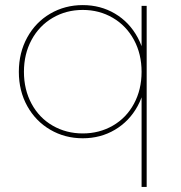

<svg xmlns="http://www.w3.org/2000/svg" viewBox="-20 -540 711 754"><path d="M54 -258Q54 -333 87 -393Q120 -453 177.5 -486.5Q235 -520 305 -520Q375 -520 431.5 -486.5Q488 -453 520.5 -393Q553 -333 553 -258Q553 -183 520.5 -123.5Q488 -64 431.5 -30.5Q375 3 305 3Q235 3 177.5 -30.5Q120 -64 87 -123.5Q54 -183 54 -258ZM536 -258Q536 -328 506 -383.5Q476 -439 423 -470Q370 -501 305 -501Q240 -501 187 -470Q134 -439 104 -383.5Q74 -328 74 -258Q74 -188 104 -132.5Q134 -77 187 -46.5Q240 -16 305 -16Q370 -16 423 -46.5Q476 -77 506 -132.5Q536 -188 536 -258ZM536 -187 546 -257 536 -327V-517H556V194H536Z"/></svg>

Font: iiserrat Thin
Style: Regular
Weight: 100
Designer: Akira Ohta
Foundry: Akira Ohta
Version: Version 1.200;Glyphs 3.3.1 (3343)